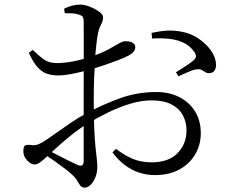

<svg xmlns="http://www.w3.org/2000/svg" viewBox="-20 -791 1040 850"><path d="M266.7 -732.6 263.9 -752.3Q279.8 -760.7 297.7 -765.6Q315.7 -770.6 334.5 -770.6Q353.6 -770.6 377 -761.6Q400.5 -752.6 418.3 -739.7Q436.2 -726.9 436.2 -714.8Q436.2 -697.6 427.6 -682.7Q419 -667.7 414 -644.3Q410 -625.5 406.5 -593.7Q402.9 -562 400.4 -521.8Q397.9 -481.6 396.5 -437.5Q395 -393.5 395 -350.2Q395 -270.7 397.4 -219.6Q399.7 -168.6 403 -137Q406.3 -105.4 408.6 -86.4Q410.9 -67.4 410.9 -50.9Q410.9 -28.7 403.1 -7.9Q395.2 12.9 382.1 26.3Q369 39.7 353.9 39.7Q342.6 39.7 335.7 30.7Q328.9 21.6 321 8Q313.1 -5.7 296.5 -20.1Q284.9 -31.2 263 -47.5Q241.2 -63.8 217.6 -80.7Q193.9 -97.7 174 -108.9L188.4 -128.3Q207.8 -118.7 231.8 -106.2Q255.7 -93.7 279.6 -81.7Q303.4 -69.7 321.7 -61.4Q338.5 -54.6 344.5 -59.7Q350.5 -64.8 350.5 -79.4Q350.5 -117.6 350.5 -181.9Q350.5 -246.3 350.5 -340Q350.5 -382.8 350.6 -436.6Q350.7 -490.3 350.7 -542.9Q350.7 -595.5 350.7 -636.8Q350.7 -678.1 350.5 -694.9Q350.3 -711.4 346 -716.9Q341.6 -722.5 330 -726.1Q316.8 -730.7 301.8 -731.8Q286.7 -732.8 266.7 -732.6ZM125.1 -570Q151.3 -545.3 167.7 -532.6Q184.1 -519.9 200.9 -515.5Q217.8 -511.1 243.5 -511.9Q261.8 -512.9 284.6 -516Q307.3 -519.2 333 -525.7Q358.7 -532.3 384.3 -540.5Q429.6 -555.9 458.3 -571.4Q487 -587 504.9 -597.7Q522.9 -608.5 534.2 -608.5Q540.5 -608.5 548.3 -607.7Q556 -606.9 562.7 -603.9Q569.5 -600.9 574.1 -596.1Q578.7 -591.3 578.9 -582.5Q579.1 -560 547 -543.9Q527.4 -533.9 499.3 -523.2Q471.3 -512.5 441.8 -502.6Q412.3 -492.7 387.4 -485.3Q369.7 -480.5 342.7 -473.7Q315.7 -466.9 287.8 -461.9Q259.9 -456.9 239.8 -456.9Q216.1 -456.9 193.3 -462.7Q170.5 -468.6 149.4 -490.1Q128.3 -511.5 107.6 -557.3ZM168.4 -161.4Q187.6 -173.3 220 -196.2Q252.4 -219.1 289.7 -244.8Q327.1 -270.5 361.7 -288.9Q431.9 -327.1 509.2 -355.3Q586.4 -383.6 671.8 -383.6Q729.9 -383.6 774.1 -361Q818.2 -338.5 843.6 -297.7Q868.9 -256.9 868.9 -201Q868.9 -150.3 844.6 -108.3Q820.3 -66.2 774.7 -41Q729.1 -15.9 665.8 -15.9Q630.4 -15.9 596.9 -26.6Q563.5 -37.3 533.6 -59.5Q503.8 -81.7 477.9 -116.2L493.8 -132.3Q524.2 -107.5 562.7 -89.9Q601.3 -72.3 651.5 -72.3Q726.9 -72.3 766.3 -113.4Q805.7 -154.4 805.7 -213.7Q805.7 -251.2 789 -281.5Q772.4 -311.8 738.3 -329.2Q704.3 -346.6 650.7 -346.6Q605 -346.6 555.4 -331.4Q505.9 -316.2 458.1 -292.8Q410.2 -269.4 367.6 -243.7Q339.6 -227.1 309.5 -203.8Q279.4 -180.5 251.2 -155.7Q222.9 -130.8 198.2 -107.2Q171.3 -82.2 157.7 -72.5Q144.1 -62.8 133.2 -62.8Q124.5 -62.8 116.8 -67.4Q109 -72 101.2 -79.9Q91.5 -89.8 87.4 -100Q83.4 -110.2 83.4 -121.2Q83.4 -138.8 88.8 -144.9Q94.3 -151.1 110.6 -149.5Q131.5 -146.4 143.2 -150Q154.8 -153.6 168.4 -161.4ZM653.3 -620.3 651.1 -645.5Q688.5 -653.6 720 -655.4Q751.5 -657.1 784.3 -650.6Q823.3 -643.8 857.4 -621.2Q891.6 -598.7 913.2 -568.5Q934.8 -538.2 936.4 -506.9Q937.2 -492.3 931.1 -480.8Q924.9 -469.3 910.7 -467.7Q899.3 -465.3 890.9 -470.5Q882.5 -475.6 873 -481.2Q863.4 -486.7 846.7 -483.4Q834 -481.6 810 -471Q785.9 -460.5 770.3 -453.3L758.8 -471.2Q769.5 -477.4 785.6 -487.6Q801.7 -497.8 816.9 -508.4Q832.1 -519.1 838.9 -525.8Q847.3 -534.5 847.5 -542.4Q847.8 -550.3 839.8 -561.7Q819.6 -590.3 789.4 -603.4Q759.1 -616.5 723.9 -619.7Q688.6 -622.8 653.3 -620.3Z"/></svg>

Font: Source Han Serif JP VF
Style: Regular
Weight: 250
Designer: Ryoko NISHIZUKA 西塚涼子 (kana & ideographs); Frank Grießhammer (Latin, Greek & Cyrillic); Wenlong ZHANG 张文龙 (bopomofo); San
Foundry: Adobe
Version: Version 2.001;hotconv 1.1.0;makeotfexe 2.6.0